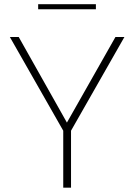

<svg xmlns="http://www.w3.org/2000/svg" viewBox="-20 -868 620 888"><path d="M272.5 0H308.5V-263.5L555.5 -697H514L289.5 -301L66.5 -697H25.5L272.5 -263.5ZM156.5 -825H423.5V-848.5H156.5Z"/></svg>

Font: HK Grotesk ExtraLight
Style: Regular
Weight: 200
Designer: Alfredo Marco Pradil
Foundry: Hanken Design Co.
Version: Version 3.001;FEAKit 1.0